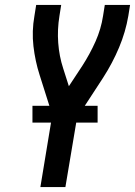

<svg xmlns="http://www.w3.org/2000/svg" viewBox="-20 -755 545 775"><path d="M143 0 191 -291 140 -452Q122 -508 115 -568.5Q108 -629 119 -691L126 -735H227L220 -691Q211 -636 215 -582Q219 -528 235 -479L258 -407L312 -489Q343 -537 365.5 -587.5Q388 -638 396 -691L403 -735H505L498 -691Q487 -626 460.5 -563Q434 -500 396 -441L291 -280L244 0ZM111 -260V-328H374V-260Z"/></svg>

Font: Iosevka Curly Semibold Oblique
Style: Regular
Weight: 600
Italic angle: -9°
Monospace: yes
Designer: Belleve Invis
Foundry: Belleve Invis
Version: Version 11.1.0; ttfautohint (v1.8.3)